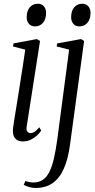

<svg xmlns="http://www.w3.org/2000/svg" viewBox="-20 -726 493 1000"><path d="M99.5 10.5Q82 10.5 69.2 3.5Q56.5 -3.5 50.8 -19.8Q45 -36 48.5 -63Q50 -75.5 55.2 -108Q60.5 -140.5 67.8 -185.5Q75 -230.5 83 -281Q91 -331.5 98.5 -380Q106 -428.5 111.5 -467.5L47.5 -484L50.5 -500L172 -522.5L188.5 -512.5L119 -67Q116 -47 123.2 -39.8Q130.5 -32.5 138.5 -32.5Q148.5 -32.5 158.5 -38.5Q168.5 -44.5 185 -63L194.5 -46Q186 -32.5 172 -19.8Q158 -7 139.8 1.8Q121.5 10.5 99.5 10.5ZM162.5 -588.5Q142 -588.5 130.5 -602Q119 -615.5 119 -636Q119 -669.5 135.2 -688Q151.5 -706.5 176.5 -706.5Q197.5 -706.5 208.8 -693Q220 -679.5 220 -659Q220 -626 203.8 -607.2Q187.5 -588.5 162.5 -588.5ZM345 25.5Q335 102.5 312.2 153Q289.5 203.5 253.2 228.2Q217 253 166 253Q147.5 253 131 248Q114.5 243 103.5 236.5L112.5 216.5Q119.5 219.5 130.8 222Q142 224.5 153 224.5Q182 224.5 202.5 211Q223 197.5 237 169.8Q251 142 260.8 99.2Q270.5 56.5 278.5 -1L340 -467.5L275 -484L278 -500L402 -522.5L418 -512.5ZM394 -588.5Q373.5 -588.5 362 -602Q350.5 -615.5 350.5 -636Q350.5 -669.5 366.8 -688Q383 -706.5 408 -706.5Q429 -706.5 440.2 -693Q451.5 -679.5 451.5 -659Q451.5 -626 435.2 -607.2Q419 -588.5 394 -588.5Z"/></svg>

Font: Merriweather 120pt Light
Style: Italic
Weight: 300
Italic angle: -7.8°
Version: Version 2.101